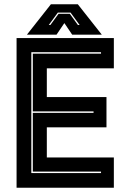

<svg xmlns="http://www.w3.org/2000/svg" viewBox="-20 -878 610 898"><path d="M57.5 0V-700H512.5V-558.5H199V-424H478V-282.5H199V-141.5H512.5V0ZM126.5 -68.5H452.5V-75.5H133.5V-350H417.5V-357H133.5V-627H452.5V-634H126.5ZM218 -858H344L456 -716H317.5L281 -770L244.5 -716H106ZM250.5 -819 208 -761H215.5L254 -813.5H306.5L344.5 -761H352.5L310 -819Z"/></svg>

Font: Tourney Thin ExtraBold
Style: Regular
Weight: 800
Version: Version 1.015